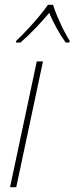

<svg xmlns="http://www.w3.org/2000/svg" viewBox="-20 -784 312 804"><path d="M22 0 134 -527H160L48 0ZM48 -613Q69 -633 94 -659.5Q119 -686 142 -713.5Q165 -741 181 -764H202Q208 -744 220 -715.5Q232 -687 246 -659Q260 -631 272 -613L270 -606H255Q236 -632 217.5 -665.5Q199 -699 186 -730Q162 -701 130 -667.5Q98 -634 66 -606H47Z"/></svg>

Font: Noto Sans SemiCondensed Thin
Style: Italic
Weight: 100
Width: 4
Italic angle: -12°
Designer: Monotype Design Team
Foundry: Monotype Imaging Inc.
Version: Version 2.013; ttfautohint (v1.8.4.7-5d5b)